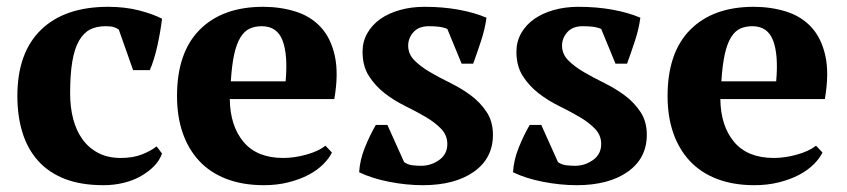

<svg xmlns="http://www.w3.org/2000/svg" viewBox="-20 -532 2487 564"><path d="M456 -81Q449 -61 433 -44.5Q417 -28 394.5 -15Q372 -2 343.5 5Q315 12 284 12Q218 12 170.5 -6.5Q123 -25 92 -59.5Q61 -94 46 -142.5Q31 -191 31 -250Q31 -377 100.5 -444.5Q170 -512 298 -512Q347 -512 388 -501.5Q429 -491 456 -477Q454 -460 450.5 -439.5Q447 -419 442.5 -398.5Q438 -378 432 -358.5Q426 -339 420 -326H371L329 -445Q322 -450 314 -452.5Q306 -455 290 -455Q264 -455 245 -445.5Q226 -436 212.5 -413Q199 -390 192.5 -352Q186 -314 186 -258Q186 -217 195 -182.5Q204 -148 222.5 -122.5Q241 -97 269 -82.5Q297 -68 335 -68Q370 -68 396 -78Q422 -88 440 -102Z M955 -84Q947 -67 929.5 -49.5Q912 -32 886.5 -18.5Q861 -5 827.5 3.5Q794 12 755 12Q693 12 645 -6.5Q597 -25 565 -59.5Q533 -94 516.5 -142Q500 -190 500 -250Q500 -378 567 -445Q634 -512 753 -512Q804 -512 848.5 -498Q893 -484 922.5 -452Q952 -420 963.5 -368Q975 -316 962 -241H655Q656 -162 695.5 -115Q735 -68 812 -68Q845 -68 880.5 -78Q916 -88 936 -104ZM749 -455Q729 -455 713.5 -448Q698 -441 686.5 -422.5Q675 -404 668 -372.5Q661 -341 658 -293H819Q826 -371 810 -413Q794 -455 749 -455Z M1294 -109Q1294 -135 1275.5 -154Q1257 -173 1229.5 -189Q1202 -205 1169.5 -221Q1137 -237 1109.5 -258.5Q1082 -280 1063.5 -309Q1045 -338 1045 -380Q1045 -410 1059 -434.5Q1073 -459 1097 -476Q1121 -493 1154.5 -502.5Q1188 -512 1227 -512Q1281 -512 1327.5 -503.5Q1374 -495 1409 -480Q1405 -448 1393 -411.5Q1381 -375 1370 -345H1336L1294 -447Q1282 -452 1269 -453.5Q1256 -455 1240 -455Q1210 -455 1194.5 -437.5Q1179 -420 1179 -398Q1179 -373 1197.5 -354.5Q1216 -336 1243.5 -320Q1271 -304 1303.5 -288Q1336 -272 1363.5 -251.5Q1391 -231 1409.5 -203Q1428 -175 1428 -136Q1428 -67 1372 -27.5Q1316 12 1222 12Q1174 12 1123 2Q1072 -8 1035 -26Q1037 -62 1052 -99Q1067 -136 1084 -165H1118L1167 -56Q1178 -48 1191.5 -46.5Q1205 -45 1217 -45Q1246 -45 1270 -62Q1294 -79 1294 -109Z M1746 -109Q1746 -135 1727.5 -154Q1709 -173 1681.5 -189Q1654 -205 1621.5 -221Q1589 -237 1561.5 -258.5Q1534 -280 1515.5 -309Q1497 -338 1497 -380Q1497 -410 1511 -434.5Q1525 -459 1549 -476Q1573 -493 1606.5 -502.5Q1640 -512 1679 -512Q1733 -512 1779.5 -503.5Q1826 -495 1861 -480Q1857 -448 1845 -411.5Q1833 -375 1822 -345H1788L1746 -447Q1734 -452 1721 -453.5Q1708 -455 1692 -455Q1662 -455 1646.5 -437.5Q1631 -420 1631 -398Q1631 -373 1649.5 -354.5Q1668 -336 1695.5 -320Q1723 -304 1755.5 -288Q1788 -272 1815.5 -251.5Q1843 -231 1861.5 -203Q1880 -175 1880 -136Q1880 -67 1824 -27.5Q1768 12 1674 12Q1626 12 1575 2Q1524 -8 1487 -26Q1489 -62 1504 -99Q1519 -136 1536 -165H1570L1619 -56Q1630 -48 1643.5 -46.5Q1657 -45 1669 -45Q1698 -45 1722 -62Q1746 -79 1746 -109Z M2396 -84Q2388 -67 2370.5 -49.5Q2353 -32 2327.5 -18.5Q2302 -5 2268.5 3.5Q2235 12 2196 12Q2134 12 2086 -6.5Q2038 -25 2006 -59.5Q1974 -94 1957.5 -142Q1941 -190 1941 -250Q1941 -378 2008 -445Q2075 -512 2194 -512Q2245 -512 2289.5 -498Q2334 -484 2363.5 -452Q2393 -420 2404.5 -368Q2416 -316 2403 -241H2096Q2097 -162 2136.5 -115Q2176 -68 2253 -68Q2286 -68 2321.5 -78Q2357 -88 2377 -104ZM2190 -455Q2170 -455 2154.5 -448Q2139 -441 2127.5 -422.5Q2116 -404 2109 -372.5Q2102 -341 2099 -293H2260Q2267 -371 2251 -413Q2235 -455 2190 -455Z"/></svg>

Font: PT Serif
Style: Bold
Weight: 700
Designer: A.Korolkova, O.Umpeleva, V.Yefimov
Foundry: ParaType Ltd
Version: Version 1.000W OFL; ttfautohint (v1.6)